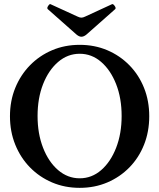

<svg xmlns="http://www.w3.org/2000/svg" viewBox="-20 -892 767 925"><path d="M364 13Q292 13 231 -13Q170 -39 124.5 -85.5Q79 -132 53.5 -195Q28 -258 28 -332Q28 -406 53.5 -468.5Q79 -531 124.5 -577.5Q170 -624 231 -650Q292 -676 364 -676Q436 -676 497 -650Q558 -624 603.5 -577.5Q649 -531 674 -468.5Q699 -406 699 -332Q699 -258 674 -195Q649 -132 603.5 -85.5Q558 -39 497 -13Q436 13 364 13ZM364 -33Q422 -33 467.5 -72.5Q513 -112 539.5 -180Q566 -248 566 -333Q566 -419 539.5 -486.5Q513 -554 467.5 -593.5Q422 -633 364 -633Q306 -633 260 -593.5Q214 -554 187.5 -486.5Q161 -419 161 -333Q161 -248 187.5 -180Q214 -112 260 -72.5Q306 -33 364 -33ZM372 -715Q361 -715 348 -726L210 -848Q205 -853 212 -863.5Q219 -874 223 -872L354 -812Q364 -807 372 -807Q380 -807 390 -812L520 -872Q525 -874 532.5 -863.5Q540 -853 535 -848L397 -726Q384 -715 372 -715Z"/></svg>

Font: Junicode
Style: Bold
Weight: 700
Designer: Peter S. Baker
Version: Version 2.100; ttfautohint (v1.8.4)